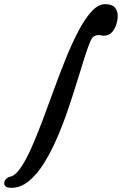

<svg xmlns="http://www.w3.org/2000/svg" viewBox="-110 -899 584 920"><path d="M-56 1Q-75 1 -82.5 -5.5Q-90 -12 -90 -21Q-90 -31 -81.5 -40.5Q-73 -50 -63 -52Q-38 -56 -12 -93.5Q14 -131 40.5 -190.5Q67 -250 94.5 -323.5Q122 -397 150 -474Q178 -551 207.5 -623.5Q237 -696 267.5 -753.5Q298 -811 329.5 -845Q361 -879 394 -879Q426 -879 440 -863.5Q454 -848 454 -823Q454 -801 446.5 -779Q439 -757 424.5 -742.5Q410 -728 387 -728Q380 -728 374.5 -729.5Q369 -731 361 -731Q351 -731 341.5 -725.5Q332 -720 325 -706Q313 -679 296.5 -627.5Q280 -576 260 -510.5Q240 -445 216 -374.5Q192 -304 163 -237Q134 -170 100.5 -116.5Q67 -63 28 -31Q-11 1 -56 1Z"/></svg>

Font: Solitreo
Style: Regular
Weight: 400
Designer: Nathan Gross, Bryan Kirschen, Binghamton University
Foundry: Eli Heuer
Version: Version 1.100; ttfautohint (v1.8.4.7-5d5b)